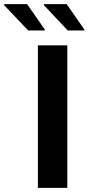

<svg xmlns="http://www.w3.org/2000/svg" viewBox="-101 -907 427 927"><path d="M82 0V-688H224V0ZM306 -760H226L111 -882V-887H221L306 -765ZM115 -760H35L-81 -882V-887H30L115 -765Z"/></svg>

Font: Saira SemiBold
Style: Regular
Weight: 600
Designer: Hector Gatti with collaboration of the Omnibus-Type team
Foundry: Omnibus-Type
Version: Version 1.100; ttfautohint (v1.8.3)